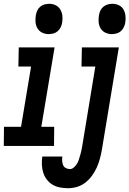

<svg xmlns="http://www.w3.org/2000/svg" viewBox="-44 -770 683 1013"><path d="M212 -590Q195 -590 179 -597.5Q163 -605 154 -620Q145 -635 143.5 -653Q142 -671 145 -689Q147 -702 152.5 -714Q158 -726 168 -734.5Q178 -743 190.5 -746.5Q203 -750 216 -750Q234 -750 249.5 -742.5Q265 -735 274 -720Q283 -705 285 -687Q287 -669 284 -651Q282 -638 276 -626Q270 -614 260.5 -605.5Q251 -597 238 -593.5Q225 -590 212 -590ZM241 0H-24L-23 -101H67L120 -419H53L55 -520H244L174 -101H242ZM546 -590Q528 -590 512 -597.5Q496 -605 487 -620Q478 -635 476.5 -653Q475 -671 478 -689Q480 -702 485.5 -714Q491 -726 501.5 -734.5Q512 -743 524 -746.5Q536 -750 549 -750Q567 -750 583 -742.5Q599 -735 607.5 -720Q616 -705 618 -687Q620 -669 617 -651Q615 -638 609 -626Q603 -614 593.5 -605.5Q584 -597 571 -593.5Q558 -590 546 -590ZM315 223Q293 223 272 219Q251 215 233.5 204.5Q216 194 203.5 178Q191 162 184.5 142Q178 122 177 100.5Q176 79 179 57V56H285Q283 68 284 79.5Q285 91 289 101Q293 111 303 116.5Q313 122 325 122Q336 122 345.5 113.5Q355 105 361.5 95Q368 85 371.5 73.5Q375 62 378.5 51Q382 40 384.5 28.5Q387 17 389 6L459 -419H386L388 -520H583L493 23Q489 46 482.5 69.5Q476 93 466 115Q456 137 441 157.5Q426 178 406 193.5Q386 209 362.5 216Q339 223 315 223Z"/></svg>

Font: Iosevka Extended Oblique
Style: Bold
Weight: 700
Width: 7
Italic angle: -9°
Monospace: yes
Designer: Belleve Invis
Foundry: Belleve Invis
Version: Version 32.5.0; ttfautohint (v1.8.4)